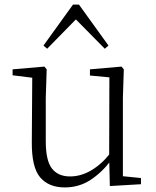

<svg xmlns="http://www.w3.org/2000/svg" viewBox="-20 -805 683 839"><path d="M263 14Q193 14 155.5 -30Q118 -74 119 -185L121 -478L140 -463L35 -476V-502L174 -514L184 -502L180 -377V-188Q180 -103 207 -68.5Q234 -34 286 -34Q334 -34 379.5 -61Q425 -88 463 -137L482 -103H464Q425 -51 375 -18.5Q325 14 263 14ZM460 8 457 -116V-117L458 -467L373 -475V-502L511 -514L521 -502L517 -377V-35L596 -27V0ZM438 -592 289 -743H334L186 -592L170 -606L299 -785H325L454 -606Z"/></svg>

Font: Noto Serif JP ExtraLight ExtraLight
Style: Regular
Weight: 250
Version: Version 2.003-H1;hotconv 1.1.1;makeotfexe 2.6.0